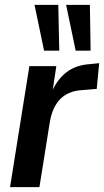

<svg xmlns="http://www.w3.org/2000/svg" viewBox="-20 -764 425 784"><path d="M21 0 100 -494H210L193 -381H188Q211 -437 249.5 -467.5Q288 -498 345 -502L385 -506L375 -401L303 -395Q274 -392 249 -377.5Q224 -363 207.5 -335.5Q191 -308 184 -269L141 0ZM289 -557 250 -744H347L350 -557ZM160 -557 121 -744H218L222 -557Z"/></svg>

Font: Nunito Sans 10pt Condensed
Style: Bold Italic
Weight: 700
Width: 3
Italic angle: -9°
Designer: Vernon Adams
Foundry: Vernon Adams
Version: Version 3.101;gftools[0.9.27]